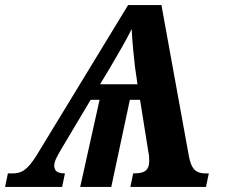

<svg xmlns="http://www.w3.org/2000/svg" viewBox="-69 -734 882 754"><path d="M-49 0 -38 -53H-20Q-1 -53 13.5 -59Q28 -65 43 -81Q58 -97 76 -126L434 -714H565L672 -125Q677 -97 685 -81.5Q693 -66 706 -59.5Q719 -53 738 -53H751L740 0H443L454 -53Q476 -53 489.5 -57Q503 -61 510 -72Q517 -83 517 -103Q517 -110 516.5 -118Q516 -126 514 -135L481 -342H441L368 0H246L322 -342H287L172 -149Q160 -129 152 -112.5Q144 -96 144 -82Q144 -74 148 -67Q152 -60 161.5 -56.5Q171 -53 186 -53L175 0ZM324 -403H471L461 -472Q457 -505 453.5 -544Q450 -583 448 -620Q433 -589 411 -550.5Q389 -512 369 -478Z"/></svg>

Font: Noto Serif
Style: Italic
Weight: 400
Italic angle: -12°
Designer: Monotype Design Team
Foundry: Monotype Imaging Inc.
Version: Version 2.013